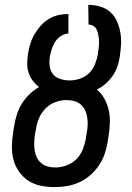

<svg xmlns="http://www.w3.org/2000/svg" viewBox="-20 -755 540 783"><path d="M204 8Q175 8 147 2.5Q119 -3 96.5 -17.5Q74 -32 58 -54.5Q42 -77 35 -103.5Q28 -130 28.5 -159Q29 -188 34 -217L38 -243Q42 -266 49 -288.5Q56 -311 69 -332Q82 -353 100 -370.5Q118 -388 139 -400Q125 -411 114 -425.5Q103 -440 97 -457.5Q91 -475 91 -494.5Q91 -514 94 -534Q97 -554 103 -574.5Q109 -595 120 -614Q131 -633 145.5 -649.5Q160 -666 179 -677.5Q198 -689 218.5 -693.5Q239 -698 259 -698V-618Q244 -618 229 -608.5Q214 -599 205 -584.5Q196 -570 191 -554.5Q186 -539 183 -523V-521Q180 -502 183 -483Q186 -464 197.5 -451Q209 -438 227 -432.5Q245 -427 265 -427Q285 -427 306 -434Q327 -441 343 -456.5Q359 -472 367 -492Q375 -512 379 -533V-534Q381 -547 382.5 -559Q384 -571 384 -583.5Q384 -596 382 -607.5Q380 -619 376 -630Q372 -641 362.5 -648Q353 -655 341 -655L340 -735Q366 -735 389.5 -728Q413 -721 430.5 -705Q448 -689 457.5 -667Q467 -645 471 -621Q475 -597 473.5 -572Q472 -547 468 -521Q465 -502 458 -482Q451 -462 438.5 -444.5Q426 -427 410 -413Q394 -399 375 -390Q394 -374 406 -352Q418 -330 423.5 -305.5Q429 -281 428 -254.5Q427 -228 423 -202L419 -176Q415 -151 406.5 -126.5Q398 -102 383 -80Q368 -58 348 -40.5Q328 -23 304 -12Q280 -1 254.5 3.5Q229 8 204 8ZM206 -72Q228 -72 250.5 -80Q273 -88 290.5 -105Q308 -122 317 -144.5Q326 -167 330 -189L334 -215Q337 -231 337.5 -246.5Q338 -262 335.5 -277.5Q333 -293 326.5 -306.5Q320 -320 308.5 -329.5Q297 -339 282 -343Q267 -347 251 -347Q229 -347 206 -338.5Q183 -330 166 -313Q149 -296 139.5 -274Q130 -252 127 -230L122 -204Q120 -188 119.5 -172Q119 -156 121.5 -141Q124 -126 130.5 -112.5Q137 -99 148.5 -89.5Q160 -80 175 -76Q190 -72 206 -72Z"/></svg>

Font: Iosevka SS18 Medium
Style: Italic
Weight: 500
Italic angle: -9°
Monospace: yes
Designer: Belleve Invis
Foundry: Belleve Invis
Version: Version 25.1.1; ttfautohint (v1.8.4)